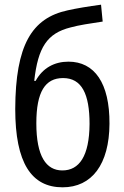

<svg xmlns="http://www.w3.org/2000/svg" viewBox="-20 -789 528 819"><path d="M247 10C372 10 446 -88 447 -261C448 -435 383 -526 272 -526C212 -526 162 -499 132 -444H126C142 -587 181 -647 281 -672C317 -682 365 -689 418 -697L411 -769C358 -762 304 -753 269 -745C115 -712 46 -596 45 -324C45 -94 114 10 247 10ZM246 -62C177 -62 135 -122 135 -263C135 -398 173 -456 249 -456C329 -456 362 -388 362 -260C361 -123 318 -62 246 -62Z"/></svg>

Font: Noto Sans Condensed
Style: Regular
Weight: 400
Width: 3
Designer: Monotype Design Team
Foundry: Monotype Imaging Inc.
Version: Version 2.013